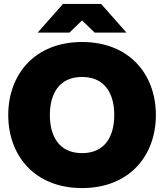

<svg xmlns="http://www.w3.org/2000/svg" viewBox="-20 -946 836 978"><path d="M398 12C640 12 774 -154 774 -360C774 -566 640 -732 398 -732C156 -732 22 -566 22 -360C22 -154 156 12 398 12ZM172 -780H334L398 -842L462 -780H624L495 -926H301ZM234 -360C234 -464 278 -554 398 -554C518 -554 562 -464 562 -360C562 -256 518 -166 398 -166C278 -166 234 -256 234 -360Z"/></svg>

Font: Aspekta 900
Style: Regular
Weight: 900
Designer: Ivo Dolenc
Version: Version 2.000